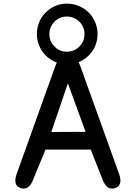

<svg xmlns="http://www.w3.org/2000/svg" viewBox="-20 -1040 771 1083"><path d="M276.9 -790Q292.5 -769.5 309.6 -760.3Q327.6 -750 352.5 -748.5Q355 -748.5 357.4 -748.5Q378.9 -748.5 398.9 -757.3Q418 -766.1 432.1 -782.2Q451.7 -804.2 455.6 -833.5Q456.5 -840.3 456.5 -847.7Q456.5 -869.6 447.8 -889.2Q435.5 -916 410.2 -931.6Q385.7 -946.8 357.4 -946.8Q356.4 -946.8 356 -946.8Q327.6 -946.3 304.2 -931.6Q281.2 -917 269 -892.1Q258.3 -871.1 258.3 -847.7Q258.3 -843.8 258.8 -839.8Q260.7 -811 276.9 -790ZM354.5 -1019.5Q356.9 -1019.5 358.9 -1019.5Q407.2 -1019.5 448.7 -994.1Q492.2 -967.8 513.7 -921.9Q530.3 -886.7 530.3 -848.1Q530.3 -836.9 528.8 -825.7Q521.5 -772 489.3 -736.8Q469.7 -713.9 442.9 -698.7Q416 -683.6 384.8 -678.7Q372.1 -676.8 359.9 -676.8Q310.1 -676.8 268.1 -703.1Q220.2 -733.4 199.7 -786.1Q188 -815.9 188 -848.6Q188 -871.6 193.8 -893.6Q209 -948.2 252.9 -982.9Q297.4 -1018.1 354.5 -1019.5ZM433.6 -665.5 651.4 -59.6Q675.3 7.3 627 21.5Q580.6 35.2 556.6 -32.2L491.7 -196.3H236.8L168.9 -32.2Q145.5 34.7 98.6 21.5Q50.8 7.3 74.2 -59.6L291.5 -665.5Q320.8 -746.6 362.8 -746.6Q404.3 -746.6 433.6 -665.5ZM362.8 -569.8 269.5 -295.4 462.9 -296.4Z"/></svg>

Font: Comic Relief LRS
Style: Regular
Weight: 400
Designer: Jeff Davis
Foundry: Loudifier
Version: Version 1.0